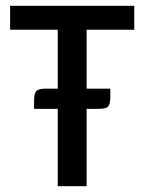

<svg xmlns="http://www.w3.org/2000/svg" viewBox="-20 -645 500 665"><path d="M280 -542V0H180V-542H15V-625H445V-542ZM98 -296Q98 -322 106 -330Q114 -338 139 -338H362V-309Q362 -284 354.5 -276Q347 -268 321 -268H98Z"/></svg>

Font: Changa
Style: Regular
Weight: 400
Designer: Eduardo Rodriguez Tunni
Foundry: Eduardo Rodriguez Tunni
Version: Version 3.003